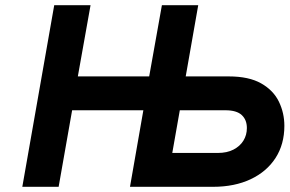

<svg xmlns="http://www.w3.org/2000/svg" viewBox="-20 -720 1116 740"><path d="M66 0 189 -700H329L280 -425.5H555L604 -700H744L621 0H481L532.5 -295H258L206 0ZM481 0 604 -700H744L695 -425.5H861.5Q939.5 -425.5 986.8 -398.5Q1034 -371.5 1055 -328Q1076 -284.5 1076 -235Q1076 -164 1042 -111.2Q1008 -58.5 946 -29.2Q884 0 801 0ZM644 -130.5H819Q855 -130.5 880 -143.5Q905 -156.5 918.2 -178Q931.5 -199.5 931.5 -226.5Q931.5 -258 911.8 -276.5Q892 -295 849 -295H673Z"/></svg>

Font: Overpass ExtraBold
Style: Italic
Weight: 800
Italic angle: -10°
Designer: Delve Withrington, Dave Bailey, Thomas Jockin
Foundry: Delve Fonts LLC
Version: Version 4.000